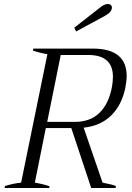

<svg xmlns="http://www.w3.org/2000/svg" viewBox="-20 -944 665 964"><path d="M362 -786 353 -805 481 -905Q503 -924 522 -924Q531 -924 536.5 -919Q542 -914 542 -907Q542 -884 508 -865ZM400 -303 495 -27Q547 -17 562 -10L560 0H438L338 -301H210L155 -27Q197 -20 228 -9V0H3L5 -10Q46 -23 86 -27L218 -672Q180 -678 145 -690L147 -700H446Q616 -700 616 -562Q616 -539 609 -502Q591 -416 538 -364Q485 -312 400 -303ZM541 -502Q547 -532 547 -558Q547 -668 423 -668H285L217 -332H355Q433 -332 479 -377Q525 -422 541 -502Z"/></svg>

Font: Trirong Light
Style: Italic
Weight: 300
Italic angle: -12°
Designer: Katatrad Team
Foundry: CadsonDemak
Version: Version 1.001